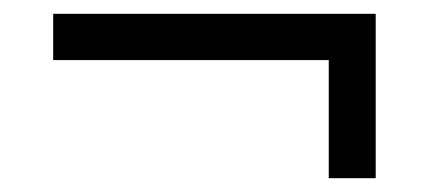

<svg xmlns="http://www.w3.org/2000/svg" viewBox="-20 -490 627 278"><path d="M57 -403V-470H524V-232H456V-403Z"/></svg>

Font: 42dot Sans
Style: Regular
Weight: 400
Designer: 42dot
Version: Version 1.000